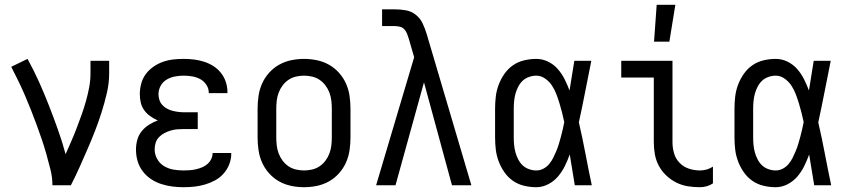

<svg xmlns="http://www.w3.org/2000/svg" viewBox="-20 -774 3540 802"><path d="M199 0Q199 -33 191 -65Q183 -97 174 -129Q165 -161 154.5 -192Q144 -223 132.5 -254Q121 -285 109 -315.5Q97 -346 84 -376Q71 -406 56.5 -436Q42 -466 27 -495L95 -528Q121 -481 143 -432Q165 -383 184.5 -333Q204 -283 222 -232.5Q240 -182 254 -130Q266 -157 278 -184.5Q290 -212 300.5 -239.5Q311 -267 321 -295Q331 -323 339 -351.5Q347 -380 352.5 -409Q358 -438 358 -468V-520H436V-468Q436 -427 426.5 -386Q417 -345 404.5 -305.5Q392 -266 377 -227.5Q362 -189 345.5 -151Q329 -113 312 -75Q295 -37 276 0Z M747 8Q723 8 699.5 5Q676 2 653 -5.5Q630 -13 610 -26.5Q590 -40 575.5 -59.5Q561 -79 554.5 -102Q548 -125 548 -149Q548 -170 553.5 -190Q559 -210 572 -226Q585 -242 602.5 -253Q620 -264 639 -271Q623 -278 608 -288.5Q593 -299 582.5 -313.5Q572 -328 568 -345.5Q564 -363 564 -381Q564 -403 570 -425Q576 -447 589 -464.5Q602 -482 620.5 -495Q639 -508 660 -515.5Q681 -523 703 -525.5Q725 -528 747 -528Q768 -528 789.5 -525.5Q811 -523 831.5 -516.5Q852 -510 870.5 -498.5Q889 -487 902.5 -470Q916 -453 923 -432.5Q930 -412 930 -390V-385H852V-388Q852 -405 841.5 -420.5Q831 -436 815.5 -444Q800 -452 782.5 -455Q765 -458 747 -458Q729 -458 710.5 -454.5Q692 -451 676 -441.5Q660 -432 651 -415.5Q642 -399 642 -380Q642 -368 646 -356Q650 -344 658.5 -335Q667 -326 678 -320Q689 -314 701 -311Q713 -308 725.5 -306.5Q738 -305 750 -305H806V-235H750Q736 -235 722 -234Q708 -233 694 -229Q680 -225 667.5 -218.5Q655 -212 645 -202Q635 -192 630.5 -178.5Q626 -165 626 -150Q626 -129 636.5 -110Q647 -91 665.5 -80Q684 -69 705 -65.5Q726 -62 747 -62Q760 -62 773 -63Q786 -64 799 -67Q812 -70 824 -75Q836 -80 846 -88.5Q856 -97 862 -109Q868 -121 868 -134V-135H946V-132Q946 -109 937.5 -87.5Q929 -66 914 -49Q899 -32 879 -21Q859 -10 837 -3.5Q815 3 792.5 5.5Q770 8 747 8Z M1250 8Q1223 8 1196.5 2.5Q1170 -3 1146.5 -16Q1123 -29 1104.5 -49.5Q1086 -70 1075 -94.5Q1064 -119 1060 -146Q1056 -173 1056 -200V-320Q1056 -347 1060 -374Q1064 -401 1075 -425.5Q1086 -450 1104.5 -470.5Q1123 -491 1146.5 -504Q1170 -517 1196.5 -522.5Q1223 -528 1250 -528Q1277 -528 1303.5 -522.5Q1330 -517 1353.5 -504Q1377 -491 1395.5 -470.5Q1414 -450 1425 -425.5Q1436 -401 1440 -374Q1444 -347 1444 -320V-200Q1444 -173 1440 -146Q1436 -119 1425 -94.5Q1414 -70 1395.5 -49.5Q1377 -29 1353.5 -16Q1330 -3 1303.5 2.5Q1277 8 1250 8ZM1250 -62Q1267 -62 1284 -66Q1301 -70 1315 -79.5Q1329 -89 1339.5 -103Q1350 -117 1356 -133Q1362 -149 1364 -166Q1366 -183 1366 -200V-320Q1366 -337 1364 -354Q1362 -371 1356 -387Q1350 -403 1339.5 -417Q1329 -431 1315 -440.5Q1301 -450 1284 -454Q1267 -458 1250 -458Q1233 -458 1216 -454Q1199 -450 1185 -440.5Q1171 -431 1160.5 -417Q1150 -403 1144 -387Q1138 -371 1136 -354Q1134 -337 1134 -320V-200Q1134 -183 1136 -166Q1138 -149 1144 -133Q1150 -117 1160.5 -103Q1171 -89 1185 -79.5Q1199 -70 1216 -66Q1233 -62 1250 -62Z M1632 0H1551L1710 -535L1687 -614Q1684 -624 1680 -634Q1676 -644 1668.5 -652Q1661 -660 1650 -662.5Q1639 -665 1629 -665H1576V-735H1629Q1652 -735 1675 -731Q1698 -727 1716.5 -712.5Q1735 -698 1745 -677Q1755 -656 1762 -633L1949 0H1868L1751 -430Z M2220 8Q2195 8 2169.5 2Q2144 -4 2123 -18.5Q2102 -33 2087 -54.5Q2072 -76 2063 -100Q2054 -124 2051 -149Q2048 -174 2048 -200V-320Q2048 -346 2051 -371Q2054 -396 2063 -420Q2072 -444 2087 -465.5Q2102 -487 2123 -501.5Q2144 -516 2169.5 -522Q2195 -528 2220 -528Q2246 -528 2269.5 -516.5Q2293 -505 2310 -485.5Q2327 -466 2338.5 -443Q2350 -420 2359 -396Q2364 -427 2369 -458Q2374 -489 2379 -520H2450Q2437 -456 2424.5 -391.5Q2412 -327 2398 -263Q2413 -198 2425.5 -132Q2438 -66 2452 0H2381Q2376 -32 2370.5 -64Q2365 -96 2360 -128V-129Q2351 -104 2339.5 -80.5Q2328 -57 2311 -37Q2294 -17 2270 -4.5Q2246 8 2220 8ZM2220 -62Q2236 -62 2250 -69.5Q2264 -77 2274 -89Q2284 -101 2291 -115Q2298 -129 2304 -143.5Q2310 -158 2314.5 -173Q2319 -188 2323 -203Q2327 -218 2330.5 -233Q2334 -248 2337 -264Q2333 -283 2328 -303Q2323 -323 2317 -342.5Q2311 -362 2304 -380.5Q2297 -399 2286 -416Q2275 -433 2257.5 -445.5Q2240 -458 2220 -458Q2205 -458 2189.5 -452.5Q2174 -447 2163 -436.5Q2152 -426 2144.5 -411.5Q2137 -397 2133 -382Q2129 -367 2127.5 -351.5Q2126 -336 2126 -320V-200Q2126 -184 2127.5 -168.5Q2129 -153 2133 -138Q2137 -123 2144.5 -108.5Q2152 -94 2163 -83.5Q2174 -73 2189.5 -67.5Q2205 -62 2220 -62Z M2904 8Q2878 8 2853 4Q2828 0 2805 -11.5Q2782 -23 2763 -41Q2744 -59 2732 -81.5Q2720 -104 2715.5 -129Q2711 -154 2711 -180V-450H2575V-520H2789V-180Q2789 -157 2795.5 -134Q2802 -111 2818.5 -94Q2835 -77 2857.5 -69.5Q2880 -62 2904 -62Q2918 -62 2932 -66Q2946 -70 2958 -78V-8Q2946 0 2932 4Q2918 8 2904 8ZM2712 -600 2723 -754H2801L2776 -600Z M3220 8Q3195 8 3169.5 2Q3144 -4 3123 -18.5Q3102 -33 3087 -54.5Q3072 -76 3063 -100Q3054 -124 3051 -149Q3048 -174 3048 -200V-320Q3048 -346 3051 -371Q3054 -396 3063 -420Q3072 -444 3087 -465.5Q3102 -487 3123 -501.5Q3144 -516 3169.5 -522Q3195 -528 3220 -528Q3246 -528 3269.5 -516.5Q3293 -505 3310 -485.5Q3327 -466 3338.5 -443Q3350 -420 3359 -396Q3364 -427 3369 -458Q3374 -489 3379 -520H3450Q3437 -456 3424.5 -391.5Q3412 -327 3398 -263Q3413 -198 3425.5 -132Q3438 -66 3452 0H3381Q3376 -32 3370.5 -64Q3365 -96 3360 -128V-129Q3351 -104 3339.5 -80.5Q3328 -57 3311 -37Q3294 -17 3270 -4.5Q3246 8 3220 8ZM3220 -62Q3236 -62 3250 -69.5Q3264 -77 3274 -89Q3284 -101 3291 -115Q3298 -129 3304 -143.5Q3310 -158 3314.5 -173Q3319 -188 3323 -203Q3327 -218 3330.5 -233Q3334 -248 3337 -264Q3333 -283 3328 -303Q3323 -323 3317 -342.5Q3311 -362 3304 -380.5Q3297 -399 3286 -416Q3275 -433 3257.5 -445.5Q3240 -458 3220 -458Q3205 -458 3189.5 -452.5Q3174 -447 3163 -436.5Q3152 -426 3144.5 -411.5Q3137 -397 3133 -382Q3129 -367 3127.5 -351.5Q3126 -336 3126 -320V-200Q3126 -184 3127.5 -168.5Q3129 -153 3133 -138Q3137 -123 3144.5 -108.5Q3152 -94 3163 -83.5Q3174 -73 3189.5 -67.5Q3205 -62 3220 -62Z"/></svg>

Font: Moesevka
Style: Regular
Weight: 400
Monospace: yes
Designer: Belleve Invis
Foundry: Belleve Invis
Version: Version 32.5.0; ttfautohint (v1.8.4)